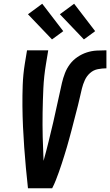

<svg xmlns="http://www.w3.org/2000/svg" viewBox="-20 -1003 587 1023"><path d="M129 0Q123 -54 118 -108.5Q113 -163 109 -218Q105 -273 102.5 -328Q100 -383 99.5 -438.5Q99 -494 101 -550Q103 -606 112 -662L124 -735H237L225 -662Q214 -597 211 -532Q208 -467 207 -402.5Q206 -338 207.5 -274Q209 -210 212 -146Q219 -172 226 -197.5Q233 -223 239 -249Q245 -275 251.5 -301Q258 -327 264 -353Q270 -379 275.5 -405Q281 -431 287 -457Q293 -483 298.5 -509Q304 -535 310 -561Q316 -587 326 -613Q336 -639 352.5 -661Q369 -683 392.5 -699Q416 -715 442 -723.5Q468 -732 494.5 -733.5Q521 -735 547 -735V-639Q525 -639 501.5 -634.5Q478 -630 460 -614Q442 -598 432 -576Q422 -554 416.5 -531.5Q411 -509 406 -486.5Q401 -464 395.5 -442Q390 -420 384 -397.5Q378 -375 372.5 -353Q367 -331 361 -308.5Q355 -286 349 -264Q343 -242 336.5 -219.5Q330 -197 323 -175Q316 -153 309 -131Q302 -109 294 -87Q286 -65 277.5 -43Q269 -21 258 0ZM427 -793 299 -927 375 -983 487 -837ZM257 -793 129 -927 205 -983 317 -837Z"/></svg>

Font: Iosevka Curly Oblique
Style: Bold
Weight: 700
Italic angle: -9°
Monospace: yes
Designer: Belleve Invis
Foundry: Belleve Invis
Version: Version 11.1.0; ttfautohint (v1.8.3)